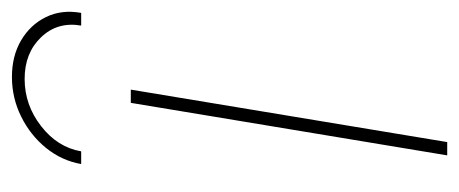

<svg xmlns="http://www.w3.org/2000/svg" viewBox="-246 -531 777 325"><g transform="rotate(-90 142.5 -368.5)"><path d="M42 0 130.9 -535.6H153.3L64.5 0ZM174.8 -736.8Q210.4 -736.8 236.8 -721.2Q263.2 -705.6 276.1 -679.2Q289.1 -652.8 283.2 -619.6H261.7Q268.6 -659.7 241.9 -687.5Q215.3 -715.3 171.4 -715.3Q127.4 -715.3 91.6 -687.5Q55.7 -659.7 48.8 -619.6H27.3Q33.2 -652.8 54.7 -679.2Q76.2 -705.6 107.7 -721.2Q139.2 -736.8 174.8 -736.8Z"/></g></svg>

Font: Inter 20pt Thin
Style: Italic
Weight: 250
Italic angle: -9.3988°
Version: Version 4.001;git-66647c0bb